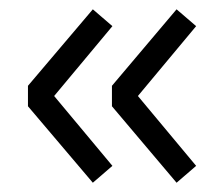

<svg xmlns="http://www.w3.org/2000/svg" viewBox="-20 -541 481 412"><path d="M40 -313V-356.9L179.2 -521L221.2 -484.9L96.2 -335L221.2 -185.1L179.2 -148.9ZM220.2 -313V-356.9L358.9 -521L400.9 -484.9L275.9 -335L400.9 -185.1L358.9 -148.9Z"/></svg>

Font: Syncopate
Style: Regular
Weight: 300
Width: 7
Designer: Astigmatic (AOETI)
Foundry: Astigmatic (AOETI)
Version: Version 001.000